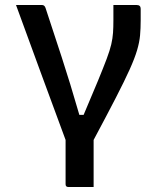

<svg xmlns="http://www.w3.org/2000/svg" viewBox="-20 -554 640 767"><path d="M354 5V193H253Q242 193 242 182V5Q195 -123 145 -258Q95 -393 44 -534H148Q158 -534 162 -522Q194 -425 227 -324Q260 -223 297 -95H314Q349 -177 371 -230.5Q393 -284 406 -318.5Q419 -353 424.5 -377Q430 -401 431.5 -423Q433 -445 433 -474V-534H526Q542 -534 542 -519V-474Q542 -440 539.5 -412.5Q537 -385 527.5 -353Q518 -321 498 -276.5Q478 -232 443 -164Q408 -96 354 5Z"/></svg>

Font: Recursive Sn Lnr St Med
Style: Regular
Weight: 500
Version: Version 1.085;hotconv 1.1.0;makeotfexe 2.6.0; ttfautohint (v